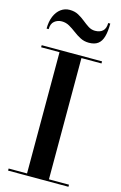

<svg xmlns="http://www.w3.org/2000/svg" viewBox="-146 -1049 697 1109"><g transform="rotate(15 203.0 -494.5)"><path d="M22.5 0V-12.5H132.5V-737.5H22.5V-750H383.5V-737.5H263.5V-12.5H383.5V0ZM281.5 -834Q253 -834 230 -846Q207 -858 186.8 -873.5Q166.5 -889 145.5 -901Q124.5 -913 100 -913Q75 -913 56.2 -897.8Q37.5 -882.5 37.5 -850H25Q25 -892.5 38.2 -923.8Q51.5 -955 74.5 -972Q97.5 -989 126.5 -989Q156.5 -989 178.8 -977Q201 -965 220 -949.5Q239 -934 257.5 -922Q276 -910 298 -910Q327 -910 343.8 -925.2Q360.5 -940.5 360.5 -973H373Q373 -926 364.2 -895Q355.5 -864 335.5 -849Q315.5 -834 281.5 -834Z"/></g></svg>

Font: Bodoni Moda 18pt SemiBold
Style: Regular
Weight: 600
Designer: Owen Earl
Foundry: indestructible type
Version: Version 2.005